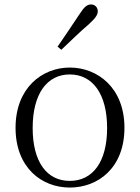

<svg xmlns="http://www.w3.org/2000/svg" viewBox="-20 -830 630 864"><path d="M294 14C421 14 540 -74 540 -255C540 -435 419 -526 294 -526C170 -526 50 -435 50 -255C50 -75 168 14 294 14ZM294 -16C191 -16 127 -101 127 -254C127 -407 191 -495 294 -495C397 -495 462 -407 462 -254C462 -101 397 -16 294 -16ZM239 -620 256 -606C299 -647 340 -687 381 -722C409 -748 420 -763 420 -779C420 -799 405 -810 390 -810C372 -810 359 -799 339 -768C307 -719 273 -670 239 -620Z"/></svg>

Font: Noto Serif TC Light
Style: Regular
Weight: 300
Designer: Ryoko NISHIZUKA 西塚涼子 (kana & ideographs); Frank Grießhammer (Latin, Greek & Cyrillic); Wenlong ZHANG 张文龙 (bopomofo); San
Foundry: Adobe
Version: Version 2.001;hotconv 1.1.0;makeotfexe 2.6.0